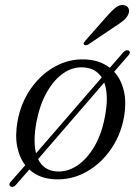

<svg xmlns="http://www.w3.org/2000/svg" viewBox="-20 -697 539 756"><path d="M21 37Q17 34.5 17 29.5Q17 24.5 22 19L79.5 -46.5Q56.5 -76 47.8 -119.5Q39 -163 49 -219.5Q62 -291.5 101.2 -347.8Q140.5 -404 196.5 -435Q252.5 -466 316 -463Q373 -460.5 412.5 -430L465 -490.5Q476 -502.5 486.5 -498Q496.5 -491.5 486 -479.5L429.5 -414.5Q456.5 -385.5 467.5 -340Q478.5 -294.5 468 -234.5Q454.5 -162.5 414.5 -106.2Q374.5 -50 317.5 -19Q260.5 12 196 9Q135 6.5 95.5 -29.5L42 31.5Q32.5 42.5 21 37ZM123.5 -217Q116.5 -178 116.2 -147.2Q116 -116.5 122 -93.5L380.5 -392Q357.5 -428 310.5 -431.5Q269 -435 231.2 -409.8Q193.5 -384.5 165.2 -335.2Q137 -286 123.5 -217ZM201.5 -22Q244 -19 282.8 -44.2Q321.5 -69.5 350.8 -118.8Q380 -168 393 -237Q401.5 -281 400.5 -314.5Q399.5 -348 390.5 -372L130 -70.5Q151.5 -26 201.5 -22ZM399 -631Q418.5 -653.5 434.2 -666.2Q450 -679 466.5 -677Q481 -675 485.8 -664.5Q490.5 -654 485.5 -641.5Q480 -628 466.8 -616.8Q453.5 -605.5 434 -593.5L327 -521.5Q315.5 -516 311 -521.5Q308 -524.5 310.2 -528.8Q312.5 -533 316 -537Z"/></svg>

Font: Fraunces 9pt S000 Light
Style: Italic
Weight: 300
Italic angle: -16°
Version: Version 1.000; ttfautohint (v1.8.3)